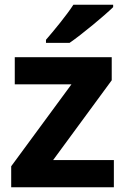

<svg xmlns="http://www.w3.org/2000/svg" viewBox="-20 -786 528 806"><path d="M455 -756V-766H288C259 -721 205 -656 173 -619V-606H272C323 -641 417 -719 455 -756ZM458 0V-114H203L449 -449V-546H42V-432H280L27 -88V0Z"/></svg>

Font: Noto Sans Arabic UI
Style: Bold
Weight: 700
Designer: Monotype Design Team, Nadine Chahine and Nizar Qandah
Foundry: Monotype Imaging Inc.
Version: Version 2.010